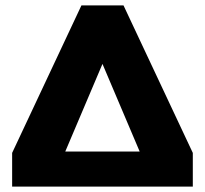

<svg xmlns="http://www.w3.org/2000/svg" viewBox="-20 -692 760 712"><path d="M25 -125 282 -672H438L695 -125V0H25ZM498 -130 360 -455 222 -130Z"/></svg>

Font: Pridi
Style: Bold
Weight: 700
Designer: Katatrad Team
Foundry: CadsonDemak
Version: Version 1.001